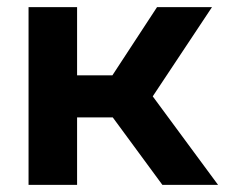

<svg xmlns="http://www.w3.org/2000/svg" viewBox="-20 -518 636 538"><path d="M60 -498H196V-307H295L420 -498H574L408 -248L591 0H435L296 -189H196V0H60Z"/></svg>

Font: Chakra Petch
Style: Bold
Weight: 700
Designer: Katatrad Aksorn Co.,Ltd.
Foundry: Cadson Demak Co.,Ltd.
Version: Version 1.000; ttfautohint (v1.6)